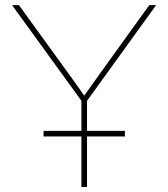

<svg xmlns="http://www.w3.org/2000/svg" viewBox="-20 -748 673 768"><path d="M305.7 0V-344.7L28.3 -727.5H55.7L231.9 -484.4Q254.9 -453.1 276.9 -421.9Q298.8 -390.6 321.3 -359.4H312.5Q335 -390.6 357.2 -421.9Q379.4 -453.1 401.9 -484.4L577.1 -727.5H604.5L328.1 -344.7V0ZM154.3 -202.1V-224.6H479.5V-202.1Z"/></svg>

Font: Inter 17pt Thin
Style: Regular
Weight: 250
Version: Version 4.001;git-66647c0bb